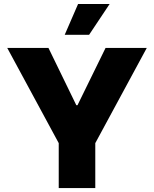

<svg xmlns="http://www.w3.org/2000/svg" viewBox="-20 -949 777 969"><path d="M224.6 -707 365.2 -418H371.1L512.7 -707H720.7L460.9 -226.6V0H276.4V-226.6L16.6 -707ZM374 -928.7H533.2L429.7 -773.4H306.6Z"/></svg>

Font: Pretendard JP Black
Style: Regular
Weight: 900
Designer: Base glyphs from Inter by Rasmus Andersson; Hangeul glyphs from Noto Sans CJK(Source Han Sans) by Jang Soo-young and Kan
Foundry: Kil Hyung-jin
Version: Version 1.309